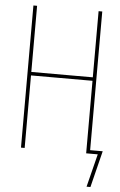

<svg xmlns="http://www.w3.org/2000/svg" viewBox="-60 -777 620 989"><g transform="rotate(5 250.0 -282.0)"><path d="M446 171H426L469 0H409V-375H91V0H72V-735H91V-393H409V-735H428V-18H493Z"/></g></svg>

Font: Iosevka Term Curly Thin
Style: Regular
Weight: 100
Designer: Belleve Invis
Foundry: Belleve Invis
Version: Version 32.3.0